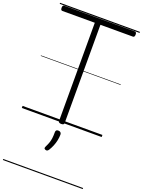

<svg xmlns="http://www.w3.org/2000/svg" viewBox="-261 -1121 1288 1733"><g transform="rotate(20 383.5 -255.0)"><path d="M383 14Q356 14 356 -5V-948H44Q37 -948 32.5 -953.5Q28 -959 28 -973Q28 -987 32.5 -992.5Q37 -998 44 -998H722Q730 -998 734.5 -992.5Q739 -987 739 -973Q739 -960 734.5 -954Q730 -948 722 -948H410V-5Q410 5 404 9.5Q398 14 383 14ZM329 282Q318 277 317 271Q316 265 322 252Q335 226 342 205.5Q349 185 352 161.5Q355 138 355 103Q355 92 360.5 85.5Q366 79 380 79Q395 79 402.5 87Q410 95 410 106Q410 133 404 162Q398 191 387 218Q376 245 361 269Q354 279 347 282.5Q340 286 329 282ZM0 490H767V500H0ZM0 -20H767V0H0ZM0 -505H767V-500H0ZM0 -1010H767V-1000H0Z"/></g></svg>

Font: Playwrite PE Guides
Style: Regular
Weight: 400
Designer: Veronika Burian, José Scaglione
Foundry: TypeTogether
Version: Version 1.003